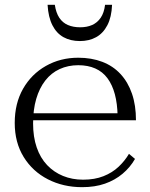

<svg xmlns="http://www.w3.org/2000/svg" viewBox="-20 -765 623 795"><path d="M117 -254Q117 -198 132 -154.5Q147 -111 175 -81.5Q203 -52 241 -36.5Q279 -21 324 -21Q372 -21 408.5 -35.5Q445 -50 471 -74.5Q497 -99 514 -128L539 -107Q519 -72 487.5 -45.5Q456 -19 414.5 -4.5Q373 10 320 10Q242 10 178.5 -22.5Q115 -55 78 -115Q41 -175 41 -256Q41 -337 75.5 -397.5Q110 -458 170 -492Q230 -526 304 -526Q359 -526 403.5 -509Q448 -492 479 -458.5Q510 -425 526.5 -377Q543 -329 543 -267H94V-296H493L467 -285Q466 -336 455.5 -375Q445 -414 425 -441Q405 -468 374.5 -481.5Q344 -495 304 -495Q262 -495 227 -479Q192 -463 167.5 -431.5Q143 -400 130 -355.5Q117 -311 117 -254ZM311 -595Q349 -595 378 -611Q407 -627 424.5 -660.5Q442 -694 444 -745H415Q411 -712 397 -691.5Q383 -671 361.5 -661.5Q340 -652 312 -652Q283 -652 261 -661.5Q239 -671 225.5 -691.5Q212 -712 207 -745H177Q180 -694 197 -660.5Q214 -627 243 -611Q272 -595 311 -595Z"/></svg>

Font: Roboto Serif 120pt Expanded Light
Style: Regular
Weight: 300
Width: 7
Designer: Greg Gazdowicz
Foundry: Commercial Type
Version: Version 1.008